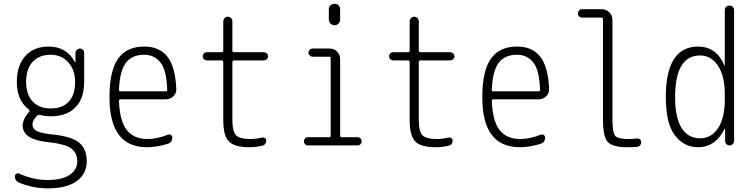

<svg xmlns="http://www.w3.org/2000/svg" viewBox="-20 -780 4040 1030"><path d="M252 -486.3Q190.4 -486.3 155.3 -448.2Q120.1 -410.2 120.1 -341.8Q120.1 -272.5 155.3 -235.4Q190.4 -198.2 252 -198.2Q315.4 -198.2 349.1 -234.9Q382.8 -271.5 382.8 -340.8Q382.8 -406.2 345.7 -446.3Q308.6 -486.3 252 -486.3ZM83 200.2Q59.6 190.4 59.6 165Q59.6 157.2 67.9 152.3Q76.2 147.5 83 151.4Q161.1 186.5 237.3 185.5Q312.5 185.5 353.5 158.2Q394.5 130.9 394.5 85Q394.5 40 361.8 16.1Q329.1 -7.8 237.3 -17.6Q102.5 -31.2 101.6 -105.5Q101.6 -140.6 135.7 -179.7Q141.6 -185.5 135.7 -191.4Q69.3 -241.2 70.3 -341.8Q70.3 -428.7 116.2 -479.5Q162.1 -530.3 240.2 -530.3Q336.9 -530.3 381.8 -447.3Q381.8 -446.3 382.8 -446.3Q384.8 -446.3 384.8 -447.3V-496.1Q384.8 -505.9 392.1 -512.7Q399.4 -519.5 409.2 -519.5Q418.9 -519.5 425.3 -512.7Q431.6 -505.9 431.6 -496.1V-340.8Q431.6 -252 384.8 -204.1Q337.9 -156.2 252 -156.2Q220.7 -156.2 192.4 -164.1Q185.5 -165 179.7 -160.2Q153.3 -133.8 154.3 -112.3Q154.3 -90.8 174.3 -78.6Q194.3 -66.4 252.9 -59.6Q359.4 -49.8 402.3 -16.6Q445.3 16.6 445.3 85Q445.3 153.3 391.1 191.9Q336.9 230.5 237.3 230.5Q157.2 230.5 83 200.2Z M753.9 -486.3Q687.5 -486.3 654.8 -442.4Q622.1 -398.4 618.2 -297.9Q618.2 -290 626 -290H868.2Q877 -290 877 -298.8Q874 -402.3 841.3 -444.3Q808.6 -486.3 753.9 -486.3ZM768.6 9.8Q566.4 9.8 567.4 -259.8Q567.4 -399.4 613.3 -464.8Q659.2 -530.3 753.9 -530.3Q835.9 -530.3 878.4 -475.6Q920.9 -420.9 925.8 -302.7Q926.8 -279.3 909.7 -263.2Q892.6 -247.1 869.1 -247.1H626Q618.2 -247.1 618.2 -238.3Q622.1 -131.8 659.7 -83Q697.3 -34.2 771.5 -34.2Q822.3 -34.2 880.9 -57.6Q888.7 -60.5 896.5 -56.2Q904.3 -51.8 904.3 -43Q904.3 -16.6 880.9 -8.8Q820.3 9.8 768.6 9.8Z M1089.8 -456.1Q1081.1 -456.1 1074.2 -462.4Q1067.4 -468.8 1067.4 -478Q1067.4 -487.3 1074.2 -493.7Q1081.1 -500 1089.8 -500H1168.9Q1177.7 -500 1177.7 -508.8V-665Q1177.7 -675.8 1185.1 -683.1Q1192.4 -690.4 1202.1 -690.4Q1211.9 -690.4 1219.2 -683.1Q1226.6 -675.8 1226.6 -665V-508.8Q1226.6 -500 1236.3 -500H1394.5Q1403.3 -500 1410.6 -493.7Q1418 -487.3 1418 -478Q1418 -468.8 1411.1 -462.4Q1404.3 -456.1 1394.5 -456.1H1236.3Q1227.5 -456.1 1226.6 -447.3V-139.6Q1226.6 -75.2 1246.1 -54.7Q1265.6 -34.2 1323.2 -34.2Q1352.5 -34.2 1385.7 -42Q1393.6 -43.9 1400.9 -39.6Q1408.2 -35.2 1408.2 -27.3Q1408.2 -2.9 1385.7 2Q1350.6 9.8 1318.4 9.8Q1238.3 9.8 1208 -21Q1177.7 -51.8 1177.7 -134.8V-447.3Q1177.7 -456.1 1168.9 -456.1Z M1631.8 0Q1623 0 1616.7 -6.3Q1610.4 -12.7 1610.4 -22Q1610.4 -31.2 1616.7 -37.6Q1623 -43.9 1631.8 -43.9H1746.1Q1753.9 -43.9 1753.9 -51.8V-466.8Q1753.9 -475.6 1746.1 -475.6H1657.2Q1648.4 -475.6 1641.6 -482.4Q1634.8 -489.3 1634.8 -498Q1634.8 -506.8 1641.6 -513.2Q1648.4 -519.5 1657.2 -519.5H1749Q1772.5 -519.5 1788.6 -502.9Q1804.7 -486.3 1804.7 -462.9V-51.8Q1804.7 -43.9 1814.5 -43.9H1898.4Q1907.2 -43.9 1913.6 -37.6Q1919.9 -31.2 1919.9 -22Q1919.9 -12.7 1913.6 -6.3Q1907.2 0 1898.4 0ZM1744.1 -730.5Q1744.1 -743.2 1752.9 -751.5Q1761.7 -759.8 1774.9 -759.8Q1788.1 -759.8 1796.4 -751.5Q1804.7 -743.2 1804.7 -730.5V-675.8Q1804.7 -663.1 1796.4 -653.8Q1788.1 -644.5 1774.9 -644.5Q1761.7 -644.5 1752.9 -653.8Q1744.1 -663.1 1744.1 -675.8Z M2089.8 -456.1Q2081.1 -456.1 2074.2 -462.4Q2067.4 -468.8 2067.4 -478Q2067.4 -487.3 2074.2 -493.7Q2081.1 -500 2089.8 -500H2168.9Q2177.7 -500 2177.7 -508.8V-665Q2177.7 -675.8 2185.1 -683.1Q2192.4 -690.4 2202.1 -690.4Q2211.9 -690.4 2219.2 -683.1Q2226.6 -675.8 2226.6 -665V-508.8Q2226.6 -500 2236.3 -500H2394.5Q2403.3 -500 2410.6 -493.7Q2418 -487.3 2418 -478Q2418 -468.8 2411.1 -462.4Q2404.3 -456.1 2394.5 -456.1H2236.3Q2227.5 -456.1 2226.6 -447.3V-139.6Q2226.6 -75.2 2246.1 -54.7Q2265.6 -34.2 2323.2 -34.2Q2352.5 -34.2 2385.7 -42Q2393.6 -43.9 2400.9 -39.6Q2408.2 -35.2 2408.2 -27.3Q2408.2 -2.9 2385.7 2Q2350.6 9.8 2318.4 9.8Q2238.3 9.8 2208 -21Q2177.7 -51.8 2177.7 -134.8V-447.3Q2177.7 -456.1 2168.9 -456.1Z M2753.9 -486.3Q2687.5 -486.3 2654.8 -442.4Q2622.1 -398.4 2618.2 -297.9Q2618.2 -290 2626 -290H2868.2Q2877 -290 2877 -298.8Q2874 -402.3 2841.3 -444.3Q2808.6 -486.3 2753.9 -486.3ZM2768.6 9.8Q2566.4 9.8 2567.4 -259.8Q2567.4 -399.4 2613.3 -464.8Q2659.2 -530.3 2753.9 -530.3Q2835.9 -530.3 2878.4 -475.6Q2920.9 -420.9 2925.8 -302.7Q2926.8 -279.3 2909.7 -263.2Q2892.6 -247.1 2869.1 -247.1H2626Q2618.2 -247.1 2618.2 -238.3Q2622.1 -131.8 2659.7 -83Q2697.3 -34.2 2771.5 -34.2Q2822.3 -34.2 2880.9 -57.6Q2888.7 -60.5 2896.5 -56.2Q2904.3 -51.8 2904.3 -43Q2904.3 -16.6 2880.9 -8.8Q2820.3 9.8 2768.6 9.8Z M3101.6 -685.5Q3092.8 -685.5 3086.4 -692.4Q3080.1 -699.2 3080.1 -708Q3080.1 -716.8 3086.4 -723.6Q3092.8 -730.5 3101.6 -730.5H3209Q3232.4 -730.5 3249 -713.4Q3265.6 -696.3 3265.6 -672.9V-139.6Q3265.6 -68.4 3280.3 -51.3Q3294.9 -34.2 3350.6 -34.2Q3373 -34.2 3397.5 -37.1Q3406.2 -38.1 3413.1 -32.2Q3419.9 -26.4 3419.9 -16.6Q3419.9 -6.8 3413.6 0Q3407.2 6.8 3397.5 7.8Q3380.9 9.8 3345.7 9.8Q3266.6 9.8 3240.7 -18.1Q3214.8 -45.9 3214.8 -134.8V-676.8Q3214.8 -685.5 3206.1 -685.5Z M3735.4 -482.4Q3602.5 -482.4 3601.6 -259.8Q3601.6 -149.4 3636.2 -93.8Q3670.9 -38.1 3735.4 -38.1Q3795.9 -38.1 3832 -92.3Q3868.2 -146.5 3868.2 -245.1V-275.4Q3868.2 -373 3831.5 -427.7Q3794.9 -482.4 3735.4 -482.4ZM3724.6 9.8Q3649.4 9.8 3600.6 -53.7Q3551.8 -117.2 3551.8 -259.8Q3551.8 -529.3 3724.6 -530.3Q3822.3 -530.3 3865.2 -430.7Q3865.2 -428.7 3867.2 -428.7Q3868.2 -428.7 3868.2 -429.7V-724.6Q3868.2 -735.4 3875 -742.7Q3881.8 -750 3893.1 -750Q3904.3 -750 3911.1 -743.2Q3918 -736.3 3918 -724.6V-24.4Q3918 -14.6 3911.1 -7.3Q3904.3 0 3894 0Q3883.8 0 3877 -6.8Q3870.1 -13.7 3870.1 -24.4V-89.8Q3870.1 -90.8 3868.2 -90.8Q3867.2 -90.8 3867.2 -88.9Q3818.4 9.8 3724.6 9.8Z"/></svg>

Font: Rounded-X Mgen+ 2m light
Style: Regular
Weight: 200
Designer: [Source Han Sans]
Ryoko NISHIZUKA  (kana & ideographs); Paul D. Hunt (Latin, Greek & Cyrillic); Wenlong ZHANG  (bopomofo
Version: Version 1.059.20150602